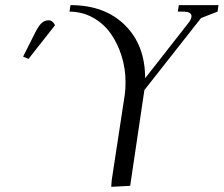

<svg xmlns="http://www.w3.org/2000/svg" viewBox="-20 -722 869 746"><path d="M69.8 -502 116.2 -594.2Q129.9 -621.6 141.6 -632.3Q153.3 -643.1 168.9 -643.1Q184.6 -643.1 193.8 -624L90.8 -493.2ZM250 -676.8 253.9 -702.1Q386.7 -702.1 465.3 -624.5Q543.9 -546.9 543.9 -418L714.8 -636.2Q724.1 -649.4 724.1 -659.2Q724.1 -676.8 691.9 -676.8H670.9L674.8 -702.1H829.1L825.2 -676.8L761.2 -651.9L541 -372.1L485.8 0L412.1 3.9L414.1 -22L464.8 -354Q467.8 -375 467.8 -402.8Q467.8 -455.1 452.6 -503.9Q437.5 -552.7 410.2 -591.6Q382.8 -630.4 341.1 -653.6Q299.3 -676.8 250 -676.8Z"/></svg>

Font: Dihjauti S
Style: Italic
Weight: 400
Italic angle: -9°
Designer: T. Christopher White
Version: Version 3.0.0